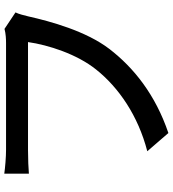

<svg xmlns="http://www.w3.org/2000/svg" viewBox="24 -780 787 874"><g transform="rotate(-90 417.0 -342.5)"><path d="M64 -604C89 -606 129 -608 172 -608H663C650 -516 608 -385 538 -298C456 -195 328 -107 166 -65L249 31C423 -28 546 -126 632 -238C713 -344 757 -505 780 -607C785 -627 790 -649 798 -665L723 -715C701 -709 676 -708 659 -708H172C139 -708 92 -712 64 -716Z"/></g></svg>

Font: GenEiGothic-pro-SemiBold
Style: Regular
Weight: 500
Designer: Ryoko NISHIZUKA (kana & ideographs); Paul D. Hunt (Latin, Greek & Cyrillic); Wenlong ZHANG (bopomofo); Sandoll Communica
Foundry: Adobe Systems Incorporated; o_tamon
Version: Version 1.000.140830